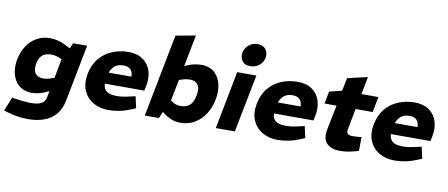

<svg xmlns="http://www.w3.org/2000/svg" viewBox="-81 -1133 3936 1686"><g transform="rotate(10 1887.0 -290.5)"><path d="M223 209Q179 209 134 202Q89 195 47 183L7 171L57 47L92 53Q123 57 158 61Q193 65 230 65Q280 65 314.5 50Q349 35 358 -7L432 -395L461 -423L501 -516H626L529 -15Q514 67 471 116.5Q428 166 364.5 187.5Q301 209 223 209ZM220 -24Q165 -24 126.5 -46Q88 -68 66 -106Q44 -144 38 -192.5Q32 -241 42 -293Q57 -363 91.5 -415Q126 -467 178.5 -496Q231 -525 295 -525Q327 -525 365 -516Q403 -507 440 -487L492 -460L442 -355L399 -371Q381 -378 364 -381.5Q347 -385 330 -385Q300 -385 276 -375.5Q252 -366 236 -344Q220 -322 213 -286Q206 -249 212.5 -222Q219 -195 240.5 -180.5Q262 -166 296 -166Q311 -166 328.5 -169Q346 -172 363 -179L393 -188L419 -90L359 -61Q323 -43 287.5 -33.5Q252 -24 220 -24Z M907 8Q829 8 770 -26.5Q711 -61 684 -124Q657 -187 673 -273Q690 -359 737.5 -415Q785 -471 852 -498Q919 -525 992 -525Q1071 -525 1122 -490.5Q1173 -456 1193 -395.5Q1213 -335 1198 -258L1189 -215H837Q838 -183 852 -163.5Q866 -144 892.5 -135Q919 -126 956 -126Q982 -126 1011.5 -130Q1041 -134 1073 -142L1122 -153L1145 -50L1108 -34Q1055 -12 1004.5 -2Q954 8 907 8ZM853 -316H1056Q1056 -357 1034.5 -379Q1013 -401 973 -401Q928 -401 899 -381Q870 -361 853 -316Z M1547 8Q1509 8 1474 -4.5Q1439 -17 1409 -39L1368 -69L1429 -173L1457 -156Q1472 -146 1489.5 -141.5Q1507 -137 1525 -137Q1575 -137 1605.5 -163Q1636 -189 1648 -252Q1657 -296 1649.5 -324Q1642 -352 1621 -366Q1600 -380 1566 -380Q1551 -380 1535 -377.5Q1519 -375 1501 -369L1472 -360L1425 -125L1397 -96L1357 0H1231L1374 -738L1551 -770L1484 -426L1439 -462L1517 -497Q1547 -511 1581.5 -518Q1616 -525 1644 -525Q1701 -525 1739 -501.5Q1777 -478 1798.5 -438Q1820 -398 1825 -347Q1830 -296 1818 -240Q1805 -172 1768 -115Q1731 -58 1675.5 -25Q1620 8 1547 8Z M1864 0 1964 -516H2135L2034 0ZM2066 -588Q2017 -588 1996 -617Q1975 -646 1978 -681Q1980 -708 1994.5 -732.5Q2009 -757 2036 -773.5Q2063 -790 2099 -790Q2147 -790 2169.5 -761.5Q2192 -733 2189 -697Q2188 -670 2173 -645.5Q2158 -621 2131 -604.5Q2104 -588 2066 -588Z M2415 8Q2337 8 2278 -26.5Q2219 -61 2192 -124Q2165 -187 2181 -273Q2198 -359 2245.5 -415Q2293 -471 2360 -498Q2427 -525 2500 -525Q2579 -525 2630 -490.5Q2681 -456 2701 -395.5Q2721 -335 2706 -258L2697 -215H2345Q2346 -183 2360 -163.5Q2374 -144 2400.5 -135Q2427 -126 2464 -126Q2490 -126 2519.5 -130Q2549 -134 2581 -142L2630 -153L2653 -50L2616 -34Q2563 -12 2512.5 -2Q2462 8 2415 8ZM2361 -316H2564Q2564 -357 2542.5 -379Q2521 -401 2481 -401Q2436 -401 2407 -381Q2378 -361 2361 -316Z M2973 8Q2895 8 2854 -32Q2813 -72 2830 -159L2874 -378H2767L2788 -488L2900 -516L2923 -632L3102 -673L3072 -516H3223L3196 -378H3044L3008 -190Q3003 -167 3014 -153Q3025 -139 3058 -139Q3075 -139 3088.5 -140Q3102 -141 3115 -142L3138 -145L3137 -22L3112 -14Q3074 -3 3039.5 2.5Q3005 8 2973 8Z M3458 8Q3380 8 3321 -26.5Q3262 -61 3235 -124Q3208 -187 3224 -273Q3241 -359 3288.5 -415Q3336 -471 3403 -498Q3470 -525 3543 -525Q3622 -525 3673 -490.5Q3724 -456 3744 -395.5Q3764 -335 3749 -258L3740 -215H3388Q3389 -183 3403 -163.5Q3417 -144 3443.5 -135Q3470 -126 3507 -126Q3533 -126 3562.5 -130Q3592 -134 3624 -142L3673 -153L3696 -50L3659 -34Q3606 -12 3555.5 -2Q3505 8 3458 8ZM3404 -316H3607Q3607 -357 3585.5 -379Q3564 -401 3524 -401Q3479 -401 3450 -381Q3421 -361 3404 -316Z"/></g></svg>

Font: REM
Style: Bold Italic
Weight: 700
Italic angle: -11°
Designer: Octavio Pardo
Foundry: Ashler Design
Version: Version 1.005;gftools[0.9.28]